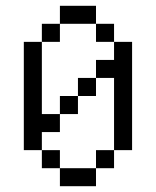

<svg xmlns="http://www.w3.org/2000/svg" viewBox="-20 -645 540 665"><path d="M187.5 -62.5V0H312.5V-62.5ZM187.5 -62.5V-125H125V-62.5ZM312.5 -62.5H375V-125H312.5ZM125 -125V-187.5H187.5V-250H125Q125 -250 125 -500H62.5Q62.5 -500 62.5 -125ZM375 -125H437.5Q437.5 -125 437.5 -500H375V-437.5H312.5V-375H250V-312.5H187.5V-250H250V-312.5H312.5V-375H375Q375 -375 375 -125ZM125 -500H187.5V-562.5H125ZM375 -500V-562.5H312.5V-500ZM187.5 -562.5H312.5V-625H187.5Z"/></svg>

Font: Unifont
Style: Regular
Weight: 500
Version: Version 15.1.04